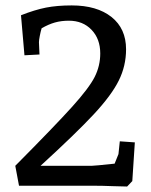

<svg xmlns="http://www.w3.org/2000/svg" viewBox="-20 -682 555 705"><path d="M442.9 -501Q442.9 -439.9 416 -386Q389.2 -332 324.5 -262.5Q259.8 -192.9 128.9 -73.2H316.9Q326.7 -73.2 400.9 -81.1Q400.9 -81.1 415 -116.2L419.9 -163.1L475.1 -159.2L465.8 -17.1L446.8 2.9Q430.7 2.9 392.8 1.5Q355 0 326.2 0H49.8L36.1 -73.2Q182.1 -220.2 244.6 -289.6Q307.1 -358.9 327.6 -399.4Q348.1 -439.9 348.1 -485.8Q348.1 -539.1 316.2 -572.5Q284.2 -606 232.9 -606Q205.1 -606 181.6 -599.4Q158.2 -592.8 132.8 -578.1Q128.9 -564.9 126 -549.6Q123 -534.2 123 -526.9L125 -481.9L69.8 -479L57.1 -626Q107.9 -646 148.9 -654.1Q189.9 -662.1 243.2 -662.1Q335.9 -662.1 389.4 -619.6Q442.9 -577.1 442.9 -501Z"/></svg>

Font: Sura
Style: Regular
Weight: 400
Designer: Carolina Giovagnoli
Foundry: Huerta Tipografica
Version: Version 1.003;PS 001.002;hotconv 1.0.70;makeotf.lib2.5.58329